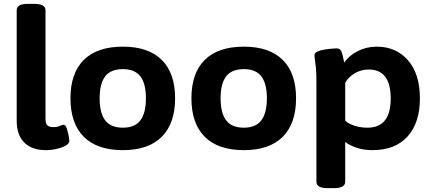

<svg xmlns="http://www.w3.org/2000/svg" viewBox="-20 -774 2249 1000"><path d="M219 8Q146 8 106.5 -31.5Q67 -71 67 -145V-721Q67 -737 81 -745.5Q95 -754 128 -754H156Q188 -754 202.5 -745.5Q217 -737 217 -721V-155Q217 -131 226.5 -121.5Q236 -112 258 -112Q278 -112 291 -118Q304 -124 312 -124Q321 -124 327 -107Q333 -90 337 -70Q341 -50 341 -40Q341 -26 322 -15.5Q303 -5 275 1.5Q247 8 219 8Z M620 8Q486 8 416.5 -61.5Q347 -131 347 -262Q347 -393 416.5 -462Q486 -531 620 -531Q753 -531 822.5 -462Q892 -393 892 -262Q892 -131 822.5 -61.5Q753 8 620 8ZM620 -109Q682 -109 711 -147Q740 -185 740 -262Q740 -339 711 -376.5Q682 -414 620 -414Q557 -414 528 -376.5Q499 -339 499 -262Q499 -185 528 -147Q557 -109 620 -109Z M1250 8Q1116 8 1046.5 -61.5Q977 -131 977 -262Q977 -393 1046.5 -462Q1116 -531 1250 -531Q1383 -531 1452.5 -462Q1522 -393 1522 -262Q1522 -131 1452.5 -61.5Q1383 8 1250 8ZM1250 -109Q1312 -109 1341 -147Q1370 -185 1370 -262Q1370 -339 1341 -376.5Q1312 -414 1250 -414Q1187 -414 1158 -376.5Q1129 -339 1129 -262Q1129 -185 1158 -147Q1187 -109 1250 -109Z M1689 206Q1657 206 1642.5 197.5Q1628 189 1628 173V-349Q1628 -393 1625.5 -419.5Q1623 -446 1620.5 -461Q1618 -476 1618 -487Q1618 -498 1632.5 -505Q1647 -512 1667.5 -515.5Q1688 -519 1706.5 -520.5Q1725 -522 1733 -522Q1751 -522 1757.5 -507.5Q1764 -493 1773 -448Q1798 -485 1843.5 -508Q1889 -531 1942 -531Q2043 -531 2105 -460Q2167 -389 2167 -261Q2167 -135 2103 -63.5Q2039 8 1919 8Q1871 8 1833 -6Q1795 -20 1778 -35V173Q1778 189 1763.5 197.5Q1749 206 1717 206ZM1894 -109Q2015 -109 2015 -261Q2015 -412 1900 -412Q1860 -412 1827 -392Q1794 -372 1778 -343V-145Q1794 -130 1825.5 -119.5Q1857 -109 1894 -109Z"/></svg>

Font: Asap Semi Expanded
Style: Bold
Weight: 700
Width: 6
Designer: Pablo Cosgaya
Foundry: Omnibus-Type
Version: Version 3.001; ttfautohint (v1.8.4.7-5d5b)